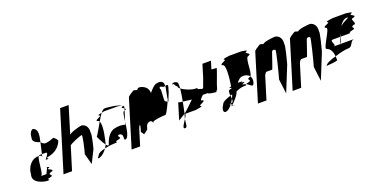

<svg xmlns="http://www.w3.org/2000/svg" viewBox="-24 -1367 3466 1778"><g transform="rotate(-20 1709.0 -478.5)"><path d="M102 -291C74 -201 211 -182 221 -182C277 -182 220 -188 241 -200C325 -212 239 -227 274 -244C347 -262 252 -276 268 -288C304 -296 270 -301 262 -304C266 -292 231 -244 240 -244H182C212 -244 204 -394 228 -426C218 -426 206 -425 191 -421C150 -409 106 -360 102 -291ZM222 -604C213 -574 243 -554 286 -541L296 -591C301 -623 301 -664 270 -676C258 -689 223 -664 222 -604ZM228 -426C251 -425 257 -416 254 -404L261 -432H239C234 -432 231 -430 228 -426ZM286 -541 261 -432H297C335 -432 268 -370 278 -370C334 -370 278 -376 299 -388C383 -400 425 -446 445 -494C450 -510 424 -525 415 -538C399 -537 368 -516 323 -516C318 -516 301 -522 286 -541ZM262 -304C262 -306 261 -307 259 -307C257 -307 259 -306 262 -304Z M385 -188H469L539 -415C543 -428 650 -472 668 -472C677 -472 647 -338 634 -296L663 -188L725 -312C731 -330 761 -452 753 -464C762 -532 717 -556 694 -556C676 -556 574 -527 568 -509L649 -775H565Z M793 -409C793 -409 822 -345 846 -314L847 -318C852 -335 892 -486 867 -532C835 -478 804 -420 793 -409ZM753 -244C727 -216 736 -210 762 -222C784 -231 810 -256 828 -282C791 -274 759 -262 753 -244ZM845 -545C854 -545 862 -540 867 -532C883 -559 897 -584 912 -603C894 -600 873 -595 876 -589C921 -577 827 -562 845 -545ZM912 -603C932 -607 949 -608 926 -608H1066C1063 -608 1103 -605 1115 -599C1070 -625 971 -632 951 -632C940 -632 927 -621 912 -603ZM828 -282C876 -293 910 -295 918 -295C984 -295 926 -301 956 -313C1034 -325 960 -340 989 -358C1050 -358 1010 -295 1032 -295C1068 -295 1079 -381 1088 -452L1079 -423C1060 -434 1009 -436 968 -424C932 -412 896 -377 874 -306C869 -290 859 -297 846 -314C842 -304 835 -293 828 -282ZM1104 -589C1097 -583 1113 -576 1124 -569L1127 -580C1129 -587 1126 -592 1119 -597C1121 -595 1118 -592 1104 -589ZM1115 -599C1116 -598 1118 -598 1119 -597C1118 -598 1117 -598 1115 -599ZM1109 -545C1100 -545 1094 -502 1088 -452L1118 -548ZM1118 -548C1140 -556 1135 -562 1124 -569Z M1056 -188H1140L1188 -344C1193 -360 1201 -375 1205 -375C1209 -375 1207 -361 1202 -344L1192 -312L1214 -281L1255 -312L1265 -344C1270 -361 1288 -375 1306 -375C1322 -375 1332 -360 1327 -344L1332 -360C1345 -374 1430 -382 1459 -382C1469 -382 1494 -432 1517 -482C1509 -494 1519 -500 1502 -500C1485 -500 1512 -637 1495 -624C1494 -648 1500 -649 1533 -632C1538 -632 1544 -634 1549 -635C1557 -682 1519 -693 1486 -685C1459 -685 1423 -642 1404 -619C1403 -662 1379 -685 1349 -698C1313 -710 1306 -707 1294 -689C1277 -689 1267 -704 1251 -692C1235 -680 1202 -665 1197 -648ZM1549 -634C1556 -639 1529 -530 1528 -505C1525 -497 1520 -490 1517 -482C1518 -480 1523 -483 1527 -490C1528 -491 1530 -494 1533 -499L1531 -498L1532 -500H1533C1535 -504 1535 -509 1538 -515C1552 -548 1568 -591 1565 -580C1568 -589 1566 -585 1560 -573C1568 -595 1573 -612 1573 -612C1583 -644 1566 -639 1549 -635ZM1533 -499C1533 -499 1533 -500 1533 -500C1533 -500 1533 -499 1533 -499Z M1619 -624C1635 -636 1637 -594 1655 -594C1652 -584 1659 -575 1672 -566C1675 -604 1673 -631 1660 -631C1632 -648 1608 -627 1619 -624ZM1562 -290C1562 -290 1589 -307 1630 -332C1637 -361 1645 -401 1653 -443C1629 -446 1613 -448 1611 -452ZM1672 -566C1669 -531 1661 -486 1653 -443C1686 -438 1718 -435 1739 -433C1705 -400 1667 -361 1630 -332C1626 -316 1621 -303 1619 -296C1618 -292 1618 -289 1617 -285C1632 -309 1644 -329 1630 -329H1750C1715 -329 1818 -335 1799 -347C1763 -359 1861 -374 1831 -392C1796 -392 1832 -420 1849 -438C1862 -445 1873 -458 1881 -484C1884 -495 1875 -497 1857 -492C1856 -494 1852 -496 1845 -498C1785 -510 1860 -516 1807 -516C1769 -516 1713 -536 1672 -566ZM1591 -204C1615 -204 1609 -241 1617 -285C1593 -249 1560 -204 1591 -204Z M1898 -438C1895 -428 1963 -420 1974 -420C1976 -420 1981 -427 1986 -438H1990L2004 -484C2027 -542 2053 -620 2055 -626C2056 -628 2053 -630 2004 -632L2028 -710H1944L1905 -583C1882 -525 1855 -444 1853 -438Z M1997 -293C1963 -242 1972 -208 2007 -220C2024 -226 2043 -243 2061 -266C2051 -269 2045 -272 2068 -276C2075 -287 2083 -299 2090 -312C2089 -322 2089 -333 2087 -344C2039 -329 2003 -312 1997 -293ZM2116 -633C2147 -633 2136 -507 2122 -422C2086 -418 2109 -414 2119 -409C2118 -407 2119 -404 2118 -402C2116 -401 2111 -401 2107 -400C2082 -400 2084 -373 2087 -344C2094 -346 2099 -348 2106 -350C2102 -337 2096 -324 2090 -312C2091 -292 2088 -276 2069 -276H2068C2066 -272 2064 -269 2061 -266C2066 -264 2075 -262 2079 -260C2094 -280 2138 -315 2151 -356L2154 -362C2184 -375 2211 -383 2230 -383C2278 -383 2243 -387 2259 -395C2252 -398 2243 -400 2235 -400C2202 -409 2289 -416 2233 -422C2201 -429 2274 -432 2219 -432H2192C2209 -456 2227 -472 2249 -475C2281 -478 2307 -468 2321 -449C2350 -475 2330 -633 2370 -633C2417 -650 2330 -665 2364 -677C2399 -689 2301 -695 2325 -695H2197C2222 -695 2121 -689 2147 -677C2173 -665 2078 -650 2116 -633ZM2071 -254C2048 -251 2062 -249 2077 -247C2075 -249 2074 -252 2076 -255C2075 -255 2073 -254 2071 -254ZM2076 -255C2087 -257 2084 -258 2079 -260C2077 -258 2077 -257 2076 -255ZM2077 -247C2079 -245 2083 -244 2091 -244C2114 -244 2094 -245 2077 -247ZM2259 -395C2295 -379 2313 -335 2329 -386C2336 -410 2333 -433 2321 -449C2318 -447 2315 -445 2312 -445C2264 -428 2339 -413 2280 -401C2269 -399 2263 -397 2259 -395Z M2301 -188H2385L2452 -406C2457 -421 2470 -438 2477 -438H2533C2536 -438 2591 -607 2591 -600C2600 -608 2611 -608 2623 -600C2632 -600 2574 -372 2561 -330L2579 -187L2680 -437C2685 -454 2727 -612 2719 -624C2728 -692 2682 -716 2659 -716C2645 -716 2548 -707 2539 -689C2522 -689 2512 -704 2496 -692C2480 -680 2447 -665 2442 -648Z M2643 -188H2727L2794 -406C2799 -421 2812 -438 2819 -438H2875C2878 -438 2933 -607 2933 -600C2942 -608 2953 -608 2965 -600C2974 -600 2916 -372 2903 -330L2921 -187L3022 -437C3027 -454 3069 -612 3061 -624C3070 -692 3024 -716 3001 -716C2987 -716 2890 -707 2881 -689C2864 -689 2854 -704 2838 -692C2822 -680 2789 -665 2784 -648Z M3018 -298C3032 -299 3135 -306 3128 -316C3128 -329 3128 -341 3127 -353C3074 -339 3028 -321 3018 -298ZM3075 -445C3107 -432 3123 -398 3127 -353C3182 -372 3237 -382 3263 -382C3309 -382 3299 -445 3345 -445H3210C3207 -437 3204 -433 3207 -445H3138C3183 -445 3111 -508 3157 -508H3227C3231 -519 3236 -530 3241 -541L3231 -508H3301C3364 -508 3290 -514 3351 -526C3413 -538 3331 -552 3383 -570C3429 -570 3356 -632 3402 -632C3454 -650 3360 -664 3397 -676C3435 -689 3330 -695 3358 -695H3214C3242 -695 3135 -689 3164 -676C3194 -664 3093 -650 3132 -632C3178 -632 3030 -445 3075 -445ZM3215 -474C3211 -460 3208 -451 3207 -445H3210C3213 -453 3218 -464 3218 -464L3231 -508H3227C3222 -496 3218 -485 3215 -474ZM3271 -597C3291 -630 3319 -654 3344 -654C3386 -654 3311 -635 3271 -597Z"/></g></svg>

Font: bitstorm
Style: maxcnobl
Weight: 400
Version: Version 0.2